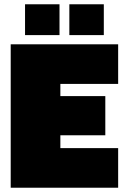

<svg xmlns="http://www.w3.org/2000/svg" viewBox="-20 -877 589 897"><path d="M30 0V-670H532V-485H262V-428H472V-245H262V-185H532V0ZM304 -713V-857H465V-713ZM97 -713V-857H258V-713Z"/></svg>

Font: Titillium Web Black
Style: Regular
Weight: 900
Version: Version 1.002;PS 35.000;hotconv 1.0.70;makeotf.lib2.5.55311